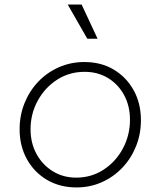

<svg xmlns="http://www.w3.org/2000/svg" viewBox="-20 -810 704 842"><path d="M315 12Q243 12 186.5 -21Q130 -54 98 -112Q66 -170 66 -243Q66 -304 87.5 -357.5Q109 -411 147.5 -451.5Q186 -492 238 -515Q290 -538 350 -538Q423 -538 478.5 -505Q534 -472 566 -414.5Q598 -357 598 -283Q598 -222 576.5 -168.5Q555 -115 516.5 -74.5Q478 -34 426.5 -11Q375 12 315 12ZM314 -31Q381 -31 434.5 -66Q488 -101 519 -159Q550 -217 550 -285Q550 -345 524.5 -392.5Q499 -440 454 -467.5Q409 -495 351 -495Q284 -495 230.5 -460.5Q177 -426 145.5 -368.5Q114 -311 114 -243Q114 -183 140 -135Q166 -87 211.5 -59Q257 -31 314 -31ZM363 -640 277 -790H338L408 -640Z"/></svg>

Font: Plus Jakarta Sans ExtraLight
Style: Italic
Weight: 200
Italic angle: -8°
Designer: Gumpita Rahayu
Foundry: Tokotype
Version: Version 2.071; ttfautohint (v1.8.4.7-5d5b);gftools[0.9.29]